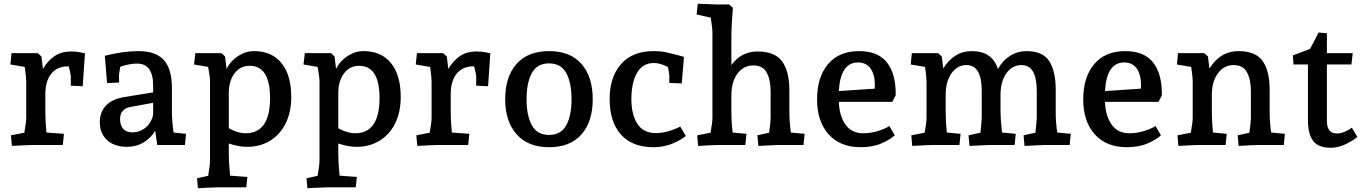

<svg xmlns="http://www.w3.org/2000/svg" viewBox="-20 -780 7350 1033"><path d="M39 -52 111 -66Q121 -122 121 -146V-343Q121 -364 113 -420L36 -433L42 -494H183L203 -476L211 -409Q236 -452 272.5 -477.5Q309 -503 364 -503Q397 -503 437 -493L425 -316L361 -319V-372Q361 -377 350 -423H345Q288 -423 256 -383.5Q224 -344 224 -274V-176Q224 -129 230 -67L324 -60L318 0H158Q139 0 44 5Z M517 -123Q517 -177 550 -212Q583 -247 650 -258L804 -283V-317Q804 -379 782.5 -408.5Q761 -438 716 -438Q678 -438 627 -421L620 -377L621 -336L556 -333L544 -480Q644 -505 725 -505Q818 -505 861.5 -457Q905 -409 905 -304V-176Q905 -130 914 -67L981 -60L975 0H826L815 -77Q793 -38 753 -14Q713 10 663 10Q596 10 556.5 -26Q517 -62 517 -123ZM692 -68Q734 -68 765 -95Q796 -122 804 -164V-227L685 -205Q656 -201 641 -184Q626 -167 626 -140Q626 -105 643 -86.5Q660 -68 692 -68Z M1040 179 1100 166Q1110 108 1110 82V-343Q1110 -364 1100 -420L1024 -433L1031 -494H1172L1191 -476L1199 -410Q1221 -453 1261.5 -479Q1302 -505 1347 -505Q1442 -505 1494.5 -440.5Q1547 -376 1547 -258Q1547 -178 1517.5 -117.5Q1488 -57 1434 -23.5Q1380 10 1310 10Q1265 10 1211 -8V52Q1211 93 1218 165L1311 172L1305 228H1146L1073 231Q1053 233 1045 233ZM1302 -63Q1367 -63 1400 -110.5Q1433 -158 1433 -252Q1433 -426 1323 -426Q1273 -426 1242 -385.5Q1211 -345 1211 -278V-90Q1259 -63 1302 -63Z M1629 179 1689 166Q1699 108 1699 82V-343Q1699 -364 1689 -420L1613 -433L1620 -494H1761L1780 -476L1788 -410Q1810 -453 1850.5 -479Q1891 -505 1936 -505Q2031 -505 2083.5 -440.5Q2136 -376 2136 -258Q2136 -178 2106.5 -117.5Q2077 -57 2023 -23.5Q1969 10 1899 10Q1854 10 1800 -8V52Q1800 93 1807 165L1900 172L1894 228H1735L1662 231Q1642 233 1634 233ZM1891 -63Q1956 -63 1989 -110.5Q2022 -158 2022 -252Q2022 -426 1912 -426Q1862 -426 1831 -385.5Q1800 -345 1800 -278V-90Q1848 -63 1891 -63Z M2220 -52 2292 -66Q2302 -122 2302 -146V-343Q2302 -364 2294 -420L2217 -433L2223 -494H2364L2384 -476L2392 -409Q2417 -452 2453.5 -477.5Q2490 -503 2545 -503Q2578 -503 2618 -493L2606 -316L2542 -319V-372Q2542 -377 2531 -423H2526Q2469 -423 2437 -383.5Q2405 -344 2405 -274V-176Q2405 -129 2411 -67L2505 -60L2499 0H2339Q2320 0 2225 5Z M2698 -246Q2698 -367 2759 -436Q2820 -505 2934 -505Q3048 -505 3108.5 -436Q3169 -367 3169 -246Q3169 -126 3108.5 -57Q3048 12 2934 12Q2821 12 2759.5 -57.5Q2698 -127 2698 -246ZM3055 -246Q3055 -335 3026.5 -387Q2998 -439 2934 -439Q2870 -439 2841.5 -387Q2813 -335 2813 -246Q2813 -158 2841.5 -106Q2870 -54 2934 -54Q2998 -54 3026.5 -106Q3055 -158 3055 -246Z M3260 -247Q3260 -366 3321.5 -435.5Q3383 -505 3496 -505Q3535 -505 3567 -498Q3599 -491 3660 -474L3648 -331L3581 -334V-376Q3579 -395 3573 -420Q3531 -441 3499 -441Q3437 -441 3407 -387.5Q3377 -334 3377 -247Q3377 -164 3409 -114Q3441 -64 3508 -64Q3570 -64 3640 -99L3670 -48Q3589 12 3497 12Q3381 12 3320.5 -56.5Q3260 -125 3260 -247Z M3731 -52 3803 -66Q3813 -122 3813 -146V-605Q3813 -629 3804 -685L3728 -702L3734 -760L3835 -756H3903L3923 -738Q3915 -642 3915 -575V-430Q3968 -503 4056 -503Q4149 -503 4188 -449.5Q4227 -396 4227 -293V-176Q4227 -125 4235 -67L4309 -60L4303 0H4168Q4153 0 4060 5L4055 -52L4118 -66Q4126 -120 4126 -146V-289Q4126 -351 4105 -389.5Q4084 -428 4033 -428Q3981 -428 3948.5 -385Q3916 -342 3915 -271V-176Q3915 -120 3922 -67L3996 -60L3990 0H3850Q3831 0 3736 5Z M4376 -245Q4376 -365 4435 -435Q4494 -505 4602 -505Q4705 -505 4753 -442.5Q4801 -380 4799 -267L4781 -232H4493Q4496 -156 4529 -109.5Q4562 -63 4624 -63Q4664 -63 4703 -75Q4742 -87 4765 -102L4794 -52Q4772 -31 4724.5 -9.5Q4677 12 4611 12Q4500 12 4438 -57.5Q4376 -127 4376 -245ZM4686 -303Q4687 -309 4687 -321Q4687 -378 4664 -411Q4641 -444 4596 -444Q4502 -444 4493 -290Z M5487 -52 5551 -66Q5558 -134 5558 -146V-290Q5558 -430 5476 -430Q5427 -430 5395.5 -387Q5364 -344 5363 -273V-176Q5363 -142 5371 -67L5445 -60L5439 0H5304L5196 5L5191 -52L5255 -66Q5262 -134 5262 -146V-290Q5262 -430 5180 -430Q5131 -430 5099.5 -386Q5068 -342 5068 -271V-176Q5068 -127 5074 -67L5148 -60L5142 0H5002Q4983 0 4888 5L4883 -52L4955 -66Q4965 -122 4965 -146V-343Q4965 -364 4957 -420L4880 -433L4886 -494H5027L5047 -476L5055 -412Q5082 -456 5120.5 -480.5Q5159 -505 5207 -505Q5265 -505 5299.5 -480.5Q5334 -456 5349 -409Q5375 -455 5415 -480Q5455 -505 5504 -505Q5589 -505 5624.5 -452Q5660 -399 5660 -296V-176Q5660 -123 5668 -67L5741 -60L5735 0H5600L5492 5Z M5808 -245Q5808 -365 5867 -435Q5926 -505 6034 -505Q6137 -505 6185 -442.5Q6233 -380 6231 -267L6213 -232H5925Q5928 -156 5961 -109.5Q5994 -63 6056 -63Q6096 -63 6135 -75Q6174 -87 6197 -102L6226 -52Q6204 -31 6156.5 -9.5Q6109 12 6043 12Q5932 12 5870 -57.5Q5808 -127 5808 -245ZM6118 -303Q6119 -309 6119 -321Q6119 -378 6096 -411Q6073 -444 6028 -444Q5934 -444 5925 -290Z M6315 -52 6387 -66Q6397 -122 6397 -146V-343Q6397 -364 6389 -420L6312 -433L6318 -494H6459L6479 -476L6487 -411Q6545 -505 6643 -505Q6735 -505 6773 -452Q6811 -399 6811 -296V-176Q6811 -125 6819 -67L6893 -60L6887 0H6752Q6734 0 6644 5L6639 -52L6702 -66Q6710 -120 6710 -146V-290Q6710 -352 6689 -391Q6668 -430 6617 -430Q6566 -430 6533 -386Q6500 -342 6500 -271V-176Q6500 -127 6506 -67L6580 -60L6574 0H6434Q6415 0 6320 5Z M7017 -133V-433H6939L6936 -482L6971 -495L7028 -517Q7061 -577 7074 -605L7119 -601V-494H7258L7251 -433H7119V-129Q7119 -96 7132 -79Q7145 -62 7174 -62Q7193 -62 7214 -70.5Q7235 -79 7253 -93L7283 -43Q7207 15 7140 15Q7073 15 7045 -22Q7017 -59 7017 -133Z"/></svg>

Font: Andada Pro SemiBold
Style: Regular
Weight: 600
Designer: Carolina Giovagnoli
Foundry: Huerta Tipografica
Version: Version 3.005